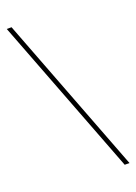

<svg xmlns="http://www.w3.org/2000/svg" viewBox="-182 -862 804 1133"><g transform="rotate(-20 220.0 -295.5)"><path d="M395 200 15 -791H45L425 200Z"/></g></svg>

Font: Nyght Serif Light
Style: Regular
Weight: 300
Designer: Maksym Kobuzan
Version: Version 0.410